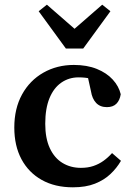

<svg xmlns="http://www.w3.org/2000/svg" viewBox="-20 -785 567 819"><path d="M291 14Q214 14 158 -17.5Q102 -49 71.5 -106Q41 -163 41 -241Q41 -322 74 -382Q107 -442 165 -475Q223 -508 295 -508Q351 -508 393 -491Q435 -474 461 -445.5Q487 -417 495 -383Q491 -357 476.5 -342.5Q462 -328 436 -328Q407 -328 390 -346Q373 -364 368 -396L349 -482L415 -432Q393 -443 369 -449Q345 -455 315 -455Q274 -455 241.5 -432.5Q209 -410 191 -366Q173 -322 173 -257Q173 -195 192.5 -153Q212 -111 246.5 -90Q281 -69 325 -69Q355 -69 378.5 -77Q402 -85 421.5 -99Q441 -113 458 -132L496 -99Q478 -68 451 -42.5Q424 -17 385 -1.5Q346 14 291 14ZM180 -765 343 -623H253L416 -765L451 -737L335 -578H261L145 -737Z"/></svg>

Font: Source Serif 4 SemiBold
Style: Regular
Weight: 600
Designer: Frank Grießhammer
Foundry: Adobe Systems Incorporated
Version: Version 4.004;hotconv 1.0.116;makeotfexe 2.5.65601